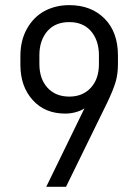

<svg xmlns="http://www.w3.org/2000/svg" viewBox="-20 -720 533 740"><path d="M305.7 -302.7Q293.9 -293.9 273.4 -288.1Q252.9 -282.2 231.4 -282.2Q153.3 -282.2 106.4 -334Q58.6 -386.7 58.6 -469.7V-503.9Q58.6 -564.5 84 -609.4Q109.4 -654.3 150.4 -676.8Q193.4 -700.2 247.1 -700.2Q332 -700.2 383.8 -647.5Q434.6 -595.7 434.6 -505.9V-471.7Q434.6 -433.6 424.8 -401.4Q415 -370.1 393.6 -325.2L234.4 0H158.2ZM361.3 -472.7V-506.8Q361.3 -564.5 330.1 -600.6Q299.8 -634.8 247.1 -634.8Q193.4 -634.8 163.1 -600.6Q131.8 -564.5 131.8 -507.8V-473.6Q131.8 -416 163.1 -381.8Q194.3 -347.7 247.1 -347.7Q298.8 -347.7 330.1 -381.8Q361.3 -416 361.3 -472.7Z"/></svg>

Font: Altinn-DIN
Style: Regular
Weight: 400
Designer: Charles Nix
Foundry: Altinn
Version: Version 2.00